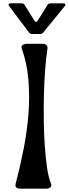

<svg xmlns="http://www.w3.org/2000/svg" viewBox="-20 -1133 413 1153"><path d="M74 -29Q101 -132 122 -239Q143 -346 151 -450.5Q159 -555 150.5 -654.5Q142 -754 110 -844Q106 -855 116 -862.5Q126 -870 140 -870H237Q251 -870 259 -862Q267 -854 265 -840Q257 -789 251.5 -719Q246 -649 244 -570Q242 -491 243 -409.5Q244 -328 249 -255Q254 -182 263 -123Q272 -64 286 -31Q292 -16 282.5 -8Q273 0 259 0H102Q87 0 78.5 -7Q70 -14 74 -29ZM36 -1095Q23 -1113 45 -1113H110Q122 -1113 128 -1103L186 -1010Q196 -993 207 -1010L265 -1103Q271 -1113 283 -1113H359Q369 -1113 372 -1108Q375 -1103 368 -1095L240 -938Q232 -929 222 -929H172Q161 -929 154 -938Z"/></svg>

Font: OpenDyslexic 3
Style: Regular
Weight: 400
Designer: Abelardo Gonzalez
Version: Version 1.000;PS 001.001;hotconv 1.0.56